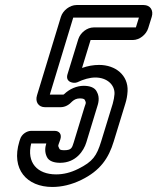

<svg xmlns="http://www.w3.org/2000/svg" viewBox="-20 -712 625 763"><path d="M291 -556 248 -416C239 -385 273 -379 287 -385C312 -397 337 -404 359 -404C405 -404 437 -375 435 -338C434 -326 432 -314 428 -300L382 -150C364 -92 349 -70 291 -41C261 -26 232 -19 203 -19C128 -19 85 -66 104 -142H164C159 -126 157 -108 166 -89C174 -71 196 -65 219 -65C282 -65 313 -113 323 -146L366 -287C370 -299 378 -324 365 -347C357 -365 335 -371 313 -371C285 -371 257 -359 235 -338L232 -336H178L271 -642H532L520 -603H352C326 -603 299 -582 291 -556ZM569 -600 583 -645C591 -671 577 -692 551 -692H284C258 -692 230 -671 222 -645L127 -333C119 -307 133 -286 159 -286H220C240 -286 255 -296 267 -309C275 -316 284 -321 298 -321C312 -321 316 -317 317 -315C323 -302 322 -305 316 -287L273 -146C266 -123 263 -115 234 -115C219 -115 217 -119 216 -121C209 -135 211 -132 217 -150L220 -159C226 -178 216 -192 197 -192H104C87 -192 66 -179 60 -159L57 -150C23 -39 87 31 188 31C225 31 264 22 303 3C379 -34 412 -84 432 -150L478 -300C483 -316 486 -331 487 -350C490 -413 439 -454 374 -454C351 -454 329 -450 306 -442L340 -553H508C534 -553 561 -574 569 -600Z"/></svg>

Font: DIN Rundschrift
Style: MittelKontKu
Weight: 400
Version: Version 1.027